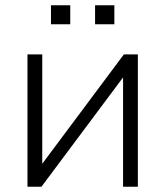

<svg xmlns="http://www.w3.org/2000/svg" viewBox="-20 -707 626 727"><path d="M84 0H137L446 -414V0H502V-501H449L140 -87V-501H84ZM340 -615H413V-687H340ZM173 -615H246V-687H173Z"/></svg>

Font: Poppy and Pepper Light
Style: Regular
Weight: 300
Designer: Thy Ha
Foundry: Thy Ha
Version: Version 0.001;Glyphs 3.2 (3227)